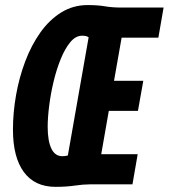

<svg xmlns="http://www.w3.org/2000/svg" viewBox="-20 -723 662 753"><path d="M197.8 9.8Q116.2 9.8 73.5 -48.3Q30.8 -106.4 30.8 -214.4Q30.8 -281.2 43 -350.3Q55.2 -419.4 79.1 -482.7Q103 -545.9 138.2 -595.5Q173.3 -645 220 -674.1Q266.6 -703.1 323.7 -703.1Q363.8 -703.1 392.1 -698.2Q420.4 -693.4 454.6 -693.4H621.6L601.1 -575.2H457L427.2 -406.2H542L521 -288.1H406.7L377 -118.2H520L499.5 0H332.5Q306.6 0 273.2 4.9Q239.7 9.8 197.8 9.8ZM224.1 -110.4Q236.8 -110.4 246.1 -113.3L327.6 -576.7Q319.3 -583 302.2 -583Q276.9 -583 255.9 -557.9Q234.9 -532.7 218.3 -491.9Q201.7 -451.2 190.2 -403.1Q178.7 -355 172.9 -308.3Q167 -261.7 167 -226.1Q167 -170.4 181.4 -140.4Q195.8 -110.4 224.1 -110.4Z"/></svg>

Font: Cascadia Mono
Style: Bold Italic
Weight: 700
Italic angle: -10°
Monospace: yes
Designer: Aaron Bell
Foundry: Saja Typeworks
Version: Version 2404.023; ttfautohint (v1.8.4)